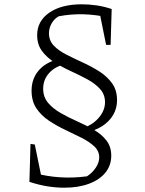

<svg xmlns="http://www.w3.org/2000/svg" viewBox="-20 -675 676 894"><path d="M279 199Q241 199 200.5 192.5Q160 186 118 172L138 130Q256 163 385 146Q411 129 426.5 105Q442 81 442 58Q442 28 419 6.5Q396 -15 360.5 -33Q325 -51 284.5 -70Q244 -89 208 -113Q172 -137 149.5 -170.5Q127 -204 127 -253Q127 -307 159 -345.5Q191 -384 250 -399L271 -373Q229 -360 205 -330.5Q181 -301 181 -262Q181 -223 204 -196Q227 -169 263 -148.5Q299 -128 339.5 -110Q380 -92 416.5 -71Q453 -50 475.5 -21Q498 8 498 50Q498 95 471 128.5Q444 162 394.5 180.5Q345 199 279 199ZM178 174 117 172 122 -5 142 -2ZM376 -57 358 -77Q406 -89 437.5 -124Q469 -159 469 -199Q469 -235 446 -260.5Q423 -286 387 -305.5Q351 -325 310.5 -343.5Q270 -362 234 -384.5Q198 -407 175.5 -437.5Q153 -468 153 -511Q153 -577 209.5 -616Q266 -655 361 -655Q394 -655 429 -650Q464 -645 500 -633L488 -593Q427 -607 368 -608.5Q309 -610 253 -599Q231 -586 219.5 -564.5Q208 -543 208 -520Q208 -486 230.5 -462.5Q253 -439 289.5 -420.5Q326 -402 366.5 -383.5Q407 -365 443 -342Q479 -319 502 -287Q525 -255 525 -208Q525 -171 507 -140Q489 -109 455.5 -87.5Q422 -66 376 -57ZM474 -466 440 -635 500 -633 495 -466Z"/></svg>

Font: Piazzolla Thin ExtraLight
Style: Regular
Weight: 250
Version: Version 2.005